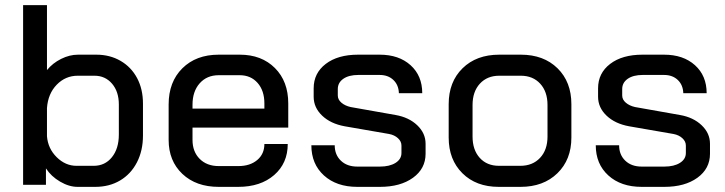

<svg xmlns="http://www.w3.org/2000/svg" viewBox="-20 -720 2826 748"><path d="M159 -64V0H70V-700H163V-447Q185 -474 218 -490.5Q251 -507 284 -507H355Q408 -507 449.5 -483Q491 -459 514 -416Q537 -373 537 -316V-192Q537 -133 513.5 -87.5Q490 -42 448 -17Q406 8 351 8H282Q249 8 214 -12.5Q179 -33 159 -64ZM345 -74Q389 -74 416 -107.5Q443 -141 443 -196V-313Q443 -363 416.5 -394Q390 -425 348 -425H283Q235 -425 201 -390Q167 -355 163 -299V-189Q167 -141 201 -107.5Q235 -74 278 -74Z M637 -175V-313Q637 -401 690.5 -454Q744 -507 832 -507H914Q999 -507 1051 -455Q1103 -403 1103 -317V-223H730V-175Q730 -129 758 -101Q786 -73 832 -73H909Q954 -73 982 -96.5Q1010 -120 1010 -159H1101Q1101 -84 1048 -38Q995 8 908 8H832Q744 8 690.5 -42.5Q637 -93 637 -175ZM1010 -297V-317Q1010 -367 983.5 -397Q957 -427 914 -427H832Q786 -427 758 -395.5Q730 -364 730 -312V-297Z M1193 -154H1284Q1284 -117 1308 -94Q1332 -71 1372 -71H1460Q1498 -71 1521 -85.5Q1544 -100 1544 -124V-153Q1544 -169 1530.5 -181.5Q1517 -194 1496 -198L1323 -228Q1268 -238 1235 -269.5Q1202 -301 1202 -343V-376Q1202 -435 1249 -471Q1296 -507 1375 -507H1459Q1534 -507 1579.5 -466Q1625 -425 1625 -357H1534Q1533 -389 1512.5 -408.5Q1492 -428 1459 -428H1376Q1339 -428 1317.5 -413Q1296 -398 1296 -373V-348Q1296 -332 1310 -320Q1324 -308 1346 -303L1521 -272Q1573 -263 1605.5 -232Q1638 -201 1638 -160V-121Q1638 -63 1589 -27.5Q1540 8 1460 8H1372Q1291 8 1242 -36.5Q1193 -81 1193 -154Z M1728 -184V-314Q1728 -401 1782 -454Q1836 -507 1925 -507H2009Q2098 -507 2152 -454Q2206 -401 2206 -314V-184Q2206 -98 2151.5 -45Q2097 8 2008 8H1923Q1835 8 1781.5 -45Q1728 -98 1728 -184ZM2007 -74Q2055 -74 2084 -105Q2113 -136 2113 -188V-311Q2113 -363 2084.5 -394Q2056 -425 2009 -425H1925Q1878 -425 1849.5 -394Q1821 -363 1821 -311V-188Q1821 -136 1849 -105Q1877 -74 1924 -74Z M2301 -154H2392Q2392 -117 2416 -94Q2440 -71 2480 -71H2568Q2606 -71 2629 -85.5Q2652 -100 2652 -124V-153Q2652 -169 2638.5 -181.5Q2625 -194 2604 -198L2431 -228Q2376 -238 2343 -269.5Q2310 -301 2310 -343V-376Q2310 -435 2357 -471Q2404 -507 2483 -507H2567Q2642 -507 2687.5 -466Q2733 -425 2733 -357H2642Q2641 -389 2620.5 -408.5Q2600 -428 2567 -428H2484Q2447 -428 2425.5 -413Q2404 -398 2404 -373V-348Q2404 -332 2418 -320Q2432 -308 2454 -303L2629 -272Q2681 -263 2713.5 -232Q2746 -201 2746 -160V-121Q2746 -63 2697 -27.5Q2648 8 2568 8H2480Q2399 8 2350 -36.5Q2301 -81 2301 -154Z"/></svg>

Font: Bai Jamjuree Medium
Style: Regular
Weight: 500
Version: Version 1.000; ttfautohint (v1.6)